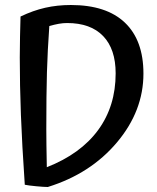

<svg xmlns="http://www.w3.org/2000/svg" viewBox="-20 -737 629 767"><path d="M553 -443Q553 -294 447.5 -168.5Q342 -43 171 10Q156 10 124.5 7Q93 4 79 1Q68 -160 63.5 -278.5Q59 -397 59 -508Q59 -548 60 -591.5Q61 -635 62 -671Q112 -695 160.5 -706Q209 -717 263 -717Q405 -717 479 -646.5Q553 -576 553 -443ZM177 -633Q170 -534 167.5 -448Q165 -362 165 -220Q165 -189 165.5 -157Q166 -125 167 -69Q302 -122 372 -217.5Q442 -313 442 -444Q442 -541 392 -593Q342 -645 248 -645Q232 -645 215 -642Q198 -639 177 -633Z"/></svg>

Font: Atma Medium
Style: Regular
Weight: 500
Designer: Gregori Vincens, Jeremie Hornus, Riccardo Olocco, Yoann Minet.
Foundry: black foundry
Version: Version 1.101;PS 1.100;hotconv 1.0.86;makeotf.lib2.5.63406